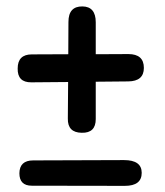

<svg xmlns="http://www.w3.org/2000/svg" viewBox="-20 -530 520 604"><path d="M84.5 -25.4 370.1 -26.4Q425.8 -26.4 425.8 13.7Q425.8 54.7 372.6 54.7L80.1 54.2Q41 54.2 41 15.1Q41.5 -25.4 84.5 -25.4ZM239.3 -509.8Q281.2 -509.3 281.2 -460V-359.4L383.8 -359.9Q432.6 -359.9 432.6 -316.4Q432.6 -274.4 383.3 -273.9Q332 -273.4 281.2 -272.9V-155.3Q281.2 -111.3 237.3 -112.3Q192.4 -112.8 193.4 -157.2Q193.8 -214.4 194.3 -272Q136.7 -271.5 78.6 -271Q34.7 -270.5 35.6 -314.5Q35.6 -358.9 80.1 -358.9L194.8 -359.4Q195.3 -410.2 195.3 -460.9Q195.3 -510.3 239.3 -509.8Z"/></svg>

Font: Comic Relief LRS
Style: Regular
Weight: 400
Designer: Jeff Davis
Foundry: Loudifier
Version: Version 1.0